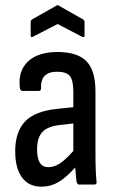

<svg xmlns="http://www.w3.org/2000/svg" viewBox="-20 -692 432 720"><path d="M135 8Q88 8 62.5 -26.5Q37 -61 37 -125Q37 -196 73 -235.5Q109 -275 196 -284L255 -290V-348Q255 -391 242 -407Q229 -423 194 -423Q131 -423 134 -361Q134 -351 125 -351H65Q55 -351 54 -366Q48 -427 85.5 -462Q123 -497 196 -497Q270 -497 304 -462.5Q338 -428 338 -349V-121Q338 -82 339 -55Q340 -28 342 -11Q344 0 334 0H276Q270 0 267 -11Q266 -20 264.5 -34.5Q263 -49 262 -64Q228 -26 199 -9Q170 8 135 8ZM119 -132Q119 -65 161 -65Q182 -65 203.5 -78.5Q225 -92 255 -126V-229L203 -223Q158 -218 138.5 -196.5Q119 -175 119 -132ZM105 -555Q95 -549 95 -559V-608Q95 -616 100 -619L190 -670Q196 -675 202 -670L292 -619Q297 -616 297 -608V-559Q297 -549 286 -555L196 -602Z"/></svg>

Font: Sofia Sans Condensed Medium
Style: Regular
Weight: 500
Designer: Botio Nikoltchev, Ani Petrova
Foundry: lettersoup
Version: Version 4.101; ttfautohint (v1.8.4.7-5d5b)